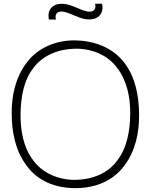

<svg xmlns="http://www.w3.org/2000/svg" viewBox="-20 -978 796 1014"><path d="M518.8 -958.3H481.3C487.5 -943.8 484.4 -918.8 458.3 -916.7C436.5 -914.6 416.7 -924 379.2 -939.6C354.2 -950 327.1 -960.4 294.8 -957.3C277.1 -956.3 255.2 -946.9 243.8 -927.1C234.4 -909.4 234.4 -890.6 238.5 -875H276C269.8 -889.6 272.9 -914.6 299 -916.7C320.8 -918.8 340.6 -909.4 378.1 -893.8C403.1 -883.3 430.2 -872.9 462.5 -876C480.2 -877.1 502.1 -886.5 513.5 -906.3C522.9 -924 522.9 -942.7 518.8 -958.3ZM378.1 15.6C486.5 15.6 578.1 -24 636.5 -103.1C696.9 -182.3 715.6 -281.2 714.6 -375C713.5 -468.8 696.9 -567.7 636.5 -646.9C576 -726 480.2 -762.5 378.1 -764.6C277.1 -766.7 179.2 -726 120.8 -646.9C60.4 -567.7 40.6 -468.8 41.7 -375C42.7 -281.2 60.4 -182.3 120.8 -103.1C179.2 -21.9 271.9 15.6 378.1 15.6ZM378.1 -28.1C292.7 -27.1 206.3 -61.5 156.2 -130.2C104.2 -196.9 87.5 -287.5 88.5 -375C89.6 -461.5 104.2 -552.1 156.2 -618.8C206.3 -687.5 292.7 -719.8 378.1 -720.8C464.6 -721.9 550 -687.5 599 -618.8C651 -552.1 668.8 -461.5 667.7 -375C666.7 -287.5 651 -196.9 599 -130.2C550 -61.5 464.6 -29.2 378.1 -28.1Z"/></svg>

Font: Manrope Thin
Style: Regular
Weight: 100
Width: 4
Designer: Michael Sharanda
Foundry: Michael Sharanda
Version: Version 2.000;PS 002.000;hotconv 1.0.88;makeotf.lib2.5.64775